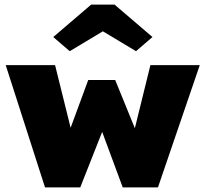

<svg xmlns="http://www.w3.org/2000/svg" viewBox="-20 -820 899 840"><path d="M177 0 5 -535H221L289 -261L366 -470H484L570 -259L638 -535H854L671 0H517L427 -243L331 0ZM285 -596 213 -658 379 -800H481L647 -658L575 -596L430 -683Z"/></svg>

Font: Lexend Black
Style: Regular
Weight: 900
Designer: Bonnie Shaver-Troup, Thomas Jockin
Foundry: Lexend
Version: Version 1.007; ttfautohint (v1.8.3)